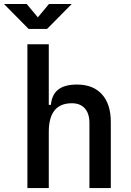

<svg xmlns="http://www.w3.org/2000/svg" viewBox="-59 -958 665 978"><path d="M80.6 0V-732.4H189.5V-423.8H200.2Q205.1 -476.1 237.5 -501.7Q270 -527.3 333.5 -527.3Q415.5 -527.3 460.4 -477.5Q505.4 -427.7 505.4 -336.9V0H396.5V-332Q396.5 -379.9 373 -406Q349.6 -432.1 307.1 -432.1Q189.5 -432.1 189.5 -286.1V0ZM86.9 -810.5 -38.6 -937.5H77.1L133.8 -869.6L190.4 -937.5H306.2L180.7 -810.5Z"/></svg>

Font: Caskaydia Cove Medium
Style: Regular
Weight: 500
Monospace: yes
Designer: Aaron Bell
Foundry: Saja Typeworks
Version: Version 4.300; ttfautohint (v1.8.3)